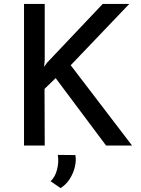

<svg xmlns="http://www.w3.org/2000/svg" viewBox="-20 -745 723 983"><path d="M209 -439 206 -403 220 -423 506 -725H642L342 -411L656 0H523L265 -345L208 -290L209 0H103V-725H209ZM290 218 239 183Q262 162 272 123.5Q282 85 276 48L366 49Q371 76 363.5 108.5Q356 141 337.5 170.5Q319 200 290 218Z"/></svg>

Font: Reem Kufi Ink
Style: Regular
Weight: 400
Designer: Khaled Hosny
Version: Version 1.7